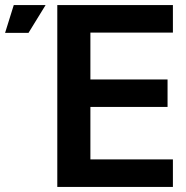

<svg xmlns="http://www.w3.org/2000/svg" viewBox="-195 -734 729 754"><path d="M463 -314H160V-108H484V0H30V-714H484V-606H160V-422H463ZM-141 -714H-16L-83 -605H-175Z"/></svg>

Font: Non Bureau Medium
Style: Regular
Weight: 500
Designer: Jona Saucedo
Foundry: Non Foundry
Version: Version 1.000; ttfautohint (v1.8.4)